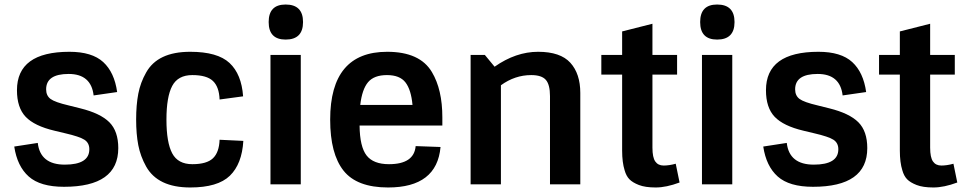

<svg xmlns="http://www.w3.org/2000/svg" viewBox="-20 -815 4258 849"><path d="M503 -160Q503 11 263 11Q158 11 107 -34.5Q56 -80 43 -167L147 -183Q158 -87 266.5 -87Q375 -87 375 -155Q375 -183 353.5 -197Q332 -211 267 -226L221 -237Q132 -258 93.5 -298.5Q55 -339 55 -416Q55 -586 287 -586Q387 -586 436.5 -540.5Q486 -495 498 -408L394 -393Q383 -488 283.5 -488Q184 -488 184 -420Q184 -392 203.5 -377.5Q223 -363 283 -349L335 -336Q424 -314 463.5 -274.5Q503 -235 503 -160Z M951 -197 1056 -192Q1050 -90 996.5 -38Q943 14 821 14Q678 14 626 -79Q601 -124 591.5 -173Q582 -222 582 -286.5Q582 -351 591.5 -400.5Q601 -450 626 -494Q677 -586 821 -586Q942 -586 995 -536.5Q1048 -487 1055 -389L951 -375Q949 -431 921.5 -457Q894 -483 830.5 -483Q767 -483 741.5 -435Q716 -387 716 -286Q716 -185 741.5 -137Q767 -89 830.5 -89Q894 -89 921.5 -115Q949 -141 951 -197Z M1176 -572H1310V0H1176ZM1243 -640Q1168 -640 1168 -717.5Q1168 -795 1243 -795Q1320 -795 1320 -717.5Q1320 -640 1243 -640Z M1696 14Q1558 14 1499 -60.5Q1440 -135 1440 -286Q1440 -586 1692 -586Q1837 -586 1890 -496Q1936 -419 1936 -296V-260H1570Q1571 -166 1601 -127.5Q1631 -89 1700 -89Q1811 -89 1818 -169L1928 -165Q1912 14 1696 14ZM1573 -351H1804Q1798 -418 1773 -450.5Q1748 -483 1691 -483Q1634 -483 1607.5 -451.5Q1581 -420 1573 -351Z M2167 -520Q2261 -586 2359.5 -586Q2458 -586 2502 -537.5Q2546 -489 2546 -404V0H2412V-390Q2412 -441 2393.5 -462Q2375 -483 2329 -483Q2257 -483 2195 -438V0H2061V-572H2124Z M2639 -485V-572H2731V-676L2865 -710V-572H2974V-485H2865V-162Q2865 -119 2877.5 -101Q2890 -83 2914.5 -83Q2939 -83 2968 -91L2985 -8Q2926 14 2879.5 14Q2833 14 2805 3Q2777 -8 2763 -22.5Q2749 -37 2742 -62Q2731 -97 2731 -149V-485Z M3084 -572H3218V0H3084ZM3151 -640Q3076 -640 3076 -717.5Q3076 -795 3151 -795Q3228 -795 3228 -717.5Q3228 -640 3151 -640Z M3815 -160Q3815 11 3575 11Q3470 11 3419 -34.5Q3368 -80 3355 -167L3459 -183Q3470 -87 3578.5 -87Q3687 -87 3687 -155Q3687 -183 3665.5 -197Q3644 -211 3579 -226L3533 -237Q3444 -258 3405.5 -298.5Q3367 -339 3367 -416Q3367 -586 3599 -586Q3699 -586 3748.5 -540.5Q3798 -495 3810 -408L3706 -393Q3695 -488 3595.5 -488Q3496 -488 3496 -420Q3496 -392 3515.5 -377.5Q3535 -363 3595 -349L3647 -336Q3736 -314 3775.5 -274.5Q3815 -235 3815 -160Z M3867 -485V-572H3959V-676L4093 -710V-572H4202V-485H4093V-162Q4093 -119 4105.5 -101Q4118 -83 4142.5 -83Q4167 -83 4196 -91L4213 -8Q4154 14 4107.5 14Q4061 14 4033 3Q4005 -8 3991 -22.5Q3977 -37 3970 -62Q3959 -97 3959 -149V-485Z"/></svg>

Font: Sintony
Style: Bold
Weight: 700
Designer: Eduardo Rodriguez Tunni
Foundry: Eduardo Rodriguez Tunni
Version: Version 1.001